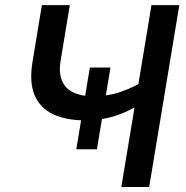

<svg xmlns="http://www.w3.org/2000/svg" viewBox="-20 -748 743 768"><path d="M318.8 -266.6Q244.6 -266.6 192.6 -291Q140.6 -315.4 118.4 -367.4Q96.2 -419.4 110.4 -502.9L147.5 -727.5H259.3L222.7 -506.8Q214.4 -457.5 227.8 -425.5Q241.2 -393.6 273.4 -378.2Q305.7 -362.8 353 -362.8Q412.1 -362.8 465.8 -381.6Q519.5 -400.4 565.9 -430.2L550.3 -337.4Q499.5 -303.7 443.1 -285.2Q386.7 -266.6 318.8 -266.6ZM465.3 0 585.9 -727.5H697.3L576.7 0ZM285.2 -150.9 339.4 -478H421.9L367.7 -150.9Z"/></svg>

Font: Inter Medium
Style: Italic
Weight: 500
Italic angle: -9.3988°
Designer: Rasmus Andersson
Foundry: rsms
Version: Version 4.001;git-66647c0bb